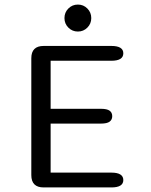

<svg xmlns="http://www.w3.org/2000/svg" viewBox="-20 -820 659 840"><path d="M519.5 -586.8Q519.5 -554.2 467.2 -554.2H201.5V-344H421.8Q448.2 -344 459.6 -335.7Q471 -327.3 471 -311.8Q471 -296.3 459.6 -287.8Q448.2 -279.3 421.8 -279.3H201.5V-64.8H467.2Q519.5 -64.8 519.5 -32.2Q519.5 0 467.2 0H171Q117 0 117 -54V-565.2Q117 -619 171 -619H467.2Q519.5 -619 519.5 -586.8ZM320.8 -682Q296.2 -682 279.1 -699.2Q262 -716.3 262 -740.8Q262 -765.6 279.1 -782.8Q296.2 -800 320.8 -800Q345.2 -800 362.2 -782.8Q379.3 -765.6 379.3 -740.8Q379.3 -716.3 362.2 -699.2Q345.2 -682 320.8 -682Z"/></svg>

Font: Sono ExtraLight
Style: Regular
Weight: 200
Designer: Tyler Finck
Foundry: Tyler Finck
Version: Version 2.112